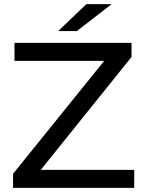

<svg xmlns="http://www.w3.org/2000/svg" viewBox="-20 -907 697 927"><path d="M628 -87V0H43V-68L483 -613H50V-700H615V-632L177 -87ZM397 -887H519L351 -757H261Z"/></svg>

Font: Idrija
Style: Regular
Weight: 500
Designer: Julieta Ulanovsky
Foundry: Julieta Ulanovsky
Version: Version 7.200